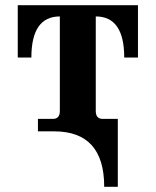

<svg xmlns="http://www.w3.org/2000/svg" viewBox="-20 -509 603 744"><path d="M436.5 0H127V-48.3H185.1Q211.9 -48.3 211.9 -79.1V-445.3Q101.6 -445.3 101.6 -286.1H48.8V-488.8H514.6V-286.1H461.4Q461.4 -445.3 351.1 -445.3V-79.1Q351.1 -48.3 377.9 -48.3H436.5ZM189.9 -34.2H436.5V214.8H383.8Q383.8 0 189.9 0Z"/></svg>

Font: Munson
Style: Bold
Weight: 700
Designer: Paul James MIller
Foundry: High-Logic / Made with FontCreator
Version: Version 2.10;May 5, 2019;FontCreator 11.5.0.2430 64-bit